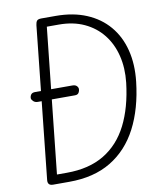

<svg xmlns="http://www.w3.org/2000/svg" viewBox="-105 -1084 947 1163"><g transform="rotate(-10 369.0 -502.0)"><path d="M126.5 0Q108 0 100.8 -8.8Q93.5 -17.5 95 -33L194 -969Q196 -986.5 202.8 -995.2Q209.5 -1004 231 -1004H318Q425.5 -1004 507.5 -969.5Q589.5 -935 643.2 -871.8Q697 -808.5 719.2 -720.8Q741.5 -633 729.5 -526.5Q711 -363.5 649.8 -245.5Q588.5 -127.5 483 -63.8Q377.5 0 225.5 0ZM159.5 -56.5H220Q357 -56.5 450.5 -112.8Q544 -169 597.8 -275.2Q651.5 -381.5 669 -531Q679 -620.5 660.2 -696.8Q641.5 -773 596.8 -829.5Q552 -886 484.2 -917.5Q416.5 -949 328.5 -949H254.5ZM83.5 -539Q83.5 -552 90.8 -561.8Q98 -571.5 116 -571.5H345Q363 -571.5 371.8 -562.5Q380.5 -553.5 380.5 -543Q380.5 -531.5 373.8 -520.8Q367 -510 350.5 -510H121.5Q104.5 -510 94 -520.5Q83.5 -531 83.5 -539Z"/></g></svg>

Font: Edu NSW ACT Cursive
Style: Regular
Weight: 400
Designer: Tina and Corey Anderson, Eben Sorkin, Mirko Velimirovic
Foundry: Sorkin Type Co.
Version: Version 2.000